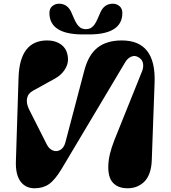

<svg xmlns="http://www.w3.org/2000/svg" viewBox="-20 -991 912 1026"><path d="M439 -807.1Q244.1 -802.2 244.1 -921.9Q244.1 -945.3 259.5 -958.3Q274.9 -971.2 294.9 -971.2Q341.3 -971.2 361.8 -923.8Q363.3 -920.4 367.9 -909.7Q372.6 -898.9 374 -895.8Q375.5 -892.6 379.6 -883.5Q383.8 -874.5 385.7 -871.3Q387.7 -868.2 392.1 -861.3Q396.5 -854.5 399.4 -852.1Q402.3 -849.6 407.2 -845.2Q412.1 -840.8 416.5 -839.4Q420.9 -837.9 426.8 -836.4Q432.6 -835 439 -835Q445.3 -835 451.2 -836.4Q457 -837.9 461.4 -839.4Q465.8 -840.8 470.7 -845.2Q475.6 -849.6 478.5 -852.1Q481.4 -854.5 485.8 -861.3Q490.2 -868.2 492.2 -871.3Q494.1 -874.5 498.3 -883.5Q502.4 -892.6 503.9 -895.8Q505.4 -898.9 510 -909.7Q514.6 -920.4 516.1 -923.8Q536.6 -971.2 583 -971.2Q603 -971.2 618.4 -958.3Q633.8 -945.3 633.8 -921.9Q633.8 -802.2 439 -807.1ZM64.9 -127 79.1 -576.2Q85.4 -774.9 231.9 -774.9Q269 -774.9 295.9 -759.8Q322.8 -744.6 333.5 -720.5Q344.2 -696.3 343.3 -669.4Q342.3 -642.6 324.2 -616Q306.2 -589.4 274.9 -571.8L155.8 -505.9Q128.9 -491.2 124.3 -463.9Q119.6 -436.5 137.2 -402.8L230 -219.2Q242.2 -194.8 262.9 -186.8Q283.7 -178.7 302.7 -190.2Q321.8 -201.7 329.1 -229L430.2 -612.8Q452.1 -697.8 501.2 -736.3Q550.3 -774.9 630.9 -774.9Q813.5 -774.9 806.2 -551.8L791 -133.8Q789.6 -92.8 777.8 -62.7Q766.1 -32.7 747.3 -16.4Q728.5 0 707.3 7.6Q686 15.1 662.1 15.1Q624.5 15.1 600.6 -0.2Q576.7 -15.6 567.4 -40.8Q558.1 -65.9 558.6 -100.1Q559.1 -134.3 567.6 -169.2Q576.2 -204.1 590.8 -241.2L740.2 -612.8Q747.1 -631.8 744.6 -649.2Q742.2 -666.5 731 -676.8Q719.7 -687 706.3 -690.7Q692.9 -694.3 676.8 -686Q660.6 -677.7 648.9 -658.2L310.1 -89.8Q273.9 -29.3 241.7 -7.1Q209.5 15.1 165 15.1Q116.7 15.1 89.8 -21Q63 -57.1 64.9 -127Z"/></svg>

Font: Pilowlava
Style: Regular
Weight: 400
Designer: Anton Moglia, Jérémy Landes, Maksym Kobuzan (Cyrillic), Velvetyne Type Foundry
Foundry: Anton Moglia, Jérémy Landes, Velvetyne Type Foundry
Version: Version 1.001;hotconv 1.0.109;makeotfexe 2.5.65596